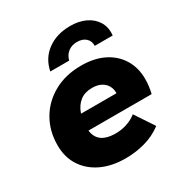

<svg xmlns="http://www.w3.org/2000/svg" viewBox="-179 -903 996 1047"><g transform="rotate(-30 319.0 -379.5)"><path d="M313 9Q226 9 161.5 -21.5Q97 -52 61 -107.5Q25 -163 25 -238Q25 -328 66 -398.5Q107 -469 181 -510Q255 -551 353 -551Q436 -551 495.5 -521Q555 -491 587.5 -437.5Q620 -384 620 -313Q620 -289 617 -267Q614 -245 609 -224H174L192 -324H521L442 -295Q450 -334 439.5 -360.5Q429 -387 404.5 -401.5Q380 -416 344 -416Q298 -416 268.5 -393Q239 -370 224.5 -330.5Q210 -291 210 -245Q210 -189 241 -162.5Q272 -136 334 -136Q370 -136 404.5 -147.5Q439 -159 465 -180L544 -61Q493 -23 433.5 -7Q374 9 313 9ZM192 -607Q207 -682 265.5 -725Q324 -768 410 -768Q464 -768 505 -748.5Q546 -729 568 -693Q590 -657 585 -607H472Q473 -637 453 -655.5Q433 -674 398 -674Q364 -674 341 -655.5Q318 -637 311 -607Z"/></g></svg>

Font: Montserrat Thin ExtraBold
Style: Italic
Weight: 800
Italic angle: -11.3°
Version: Version 9.000